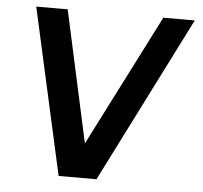

<svg xmlns="http://www.w3.org/2000/svg" viewBox="-51 -753 852 806"><g transform="rotate(5 375.5 -350.0)"><path d="M225 0 69.5 -700H202L323 -145.5L605 -700H737.5L384.5 0Z"/></g></svg>

Font: Urbanist
Style: Bold Italic
Weight: 700
Italic angle: -8°
Designer: Corey Hu
Foundry: Corey Hu
Version: Version 1.330; ttfautohint (v1.8.4.7-5d5b)